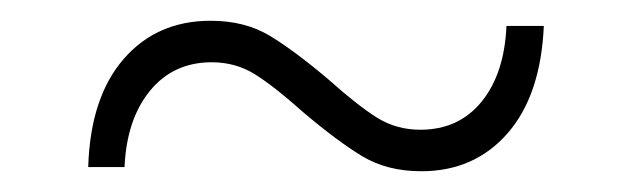

<svg xmlns="http://www.w3.org/2000/svg" viewBox="-20 -443 609 185"><path d="M272 -335Q244 -360 225.5 -371.5Q207 -383 184 -383Q147 -383 124.5 -355.5Q102 -328 100 -282H65Q67 -349 99 -386Q131 -423 183 -423Q216 -423 240 -408.5Q264 -394 297 -366Q325 -341 343.5 -329.5Q362 -318 385 -318Q422 -318 444 -345Q466 -372 468 -418H504Q501 -351 469 -314.5Q437 -278 386 -278Q353 -278 329 -292.5Q305 -307 272 -335Z"/></svg>

Font: Montserrat Alternates Light
Style: Regular
Weight: 300
Designer: Julieta Ulanovsky
Foundry: Julieta Ulanovsky
Version: Version 7.200